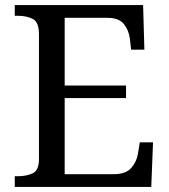

<svg xmlns="http://www.w3.org/2000/svg" viewBox="-20 -734 663 754"><path d="M38 0V-42H51Q84 -42 108.5 -53.5Q133 -65 133 -109V-600Q133 -647 109 -659.5Q85 -672 51 -672H38V-714H542L547 -539H495L490 -582Q486 -615 466.5 -639.5Q447 -664 402 -664H234V-398H475V-349H234V-50H427Q474 -50 495.5 -74.5Q517 -99 522 -132L529 -175H581L574 0Z"/></svg>

Font: Noto Serif Ahom
Style: Regular
Weight: 400
Designer: Monotype Design Team
Foundry: Monotype Imaging Inc.
Version: Version 2.007; ttfautohint (v1.8.4.7-5d5b)